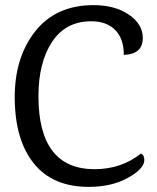

<svg xmlns="http://www.w3.org/2000/svg" viewBox="-20 -714 611 749"><path d="M345 -694Q428 -694 482.5 -657Q537 -620 537 -566Q537 -502 463 -500Q463 -563 429.5 -597Q396 -631 336 -631Q236 -631 183 -550.5Q130 -470 130 -339Q130 -54 349 -54Q453 -54 530 -115Q543 -109 543 -90Q543 -56 479.5 -20.5Q416 15 326 15Q187 15 113.5 -74.5Q40 -164 37.5 -325Q35 -486 116 -590Q197 -694 345 -694Z"/></svg>

Font: Karma Medium
Style: Regular
Weight: 500
Designer: Joana Correia
Foundry: Indian Type Foundry
Version: Version 1.202;PS 1.0;hotconv 1.0.78;makeotf.lib2.5.61930; tt